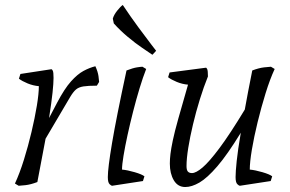

<svg xmlns="http://www.w3.org/2000/svg" viewBox="-20 -734 1163 771"><path d="M55 12 40 3Q59 -38 76 -92.5Q93 -147 106.5 -204Q120 -261 128 -309.5Q136 -358 136 -388Q113 -390 91 -399Q69 -408 56 -418L62 -437L186 -456Q189 -456 192 -450Q195 -444 195 -421Q195 -400 191 -362Q187 -324 177 -260L209 -321Q239 -378 265 -407Q291 -436 315 -449Q339 -462 363 -468Q373 -446 375.5 -428Q378 -410 378 -405L369 -390Q334 -390 315 -387Q296 -384 285 -374.5Q274 -365 262 -345L163 -177L130 -3Q104 7 82.5 9.5Q61 12 55 12Z M430 12Q427 12 420 5.5Q413 -1 413 -23Q413 -59 430 -160Q447 -261 488 -451Q514 -461 530 -463.5Q546 -466 552 -466L567 -457Q554 -424 540.5 -379.5Q527 -335 514.5 -286Q502 -237 492 -191Q482 -145 476 -108.5Q470 -72 470 -53Q492 -51 521 -42.5Q550 -34 560 -26L554 -7ZM592 -514Q579 -523 551.5 -541.5Q524 -560 493 -586Q462 -612 437 -640L433 -659Q437 -674 450.5 -691Q464 -708 473 -714Q505 -666 536 -624Q567 -582 587 -556Q607 -530 607 -530Z M724 17Q694 17 678 -10Q662 -37 662 -77Q662 -95 664.5 -116Q667 -137 674 -170.5Q681 -204 696 -257.5Q711 -311 735 -394Q712 -396 690 -405Q668 -414 655 -424L661 -443L806 -462Q809 -463 812 -456.5Q815 -450 815 -427Q798 -385 782.5 -335Q767 -285 755 -234.5Q743 -184 736 -140.5Q729 -97 729 -67Q729 -51 734.5 -45Q740 -39 751 -39Q767 -39 793.5 -61.5Q820 -84 861.5 -139.5Q903 -195 963 -294Q969 -328 976.5 -367Q984 -406 993 -451Q1019 -461 1040.5 -463.5Q1062 -466 1068 -466L1083 -457Q1064 -416 1046.5 -359.5Q1029 -303 1014.5 -243.5Q1000 -184 991.5 -133.5Q983 -83 983 -53Q1005 -51 1034 -42.5Q1063 -34 1073 -26L1067 -7L943 12Q940 12 933 5.5Q926 -1 926 -23Q926 -44 930.5 -87.5Q935 -131 947 -201Q893 -113 852.5 -66Q812 -19 781 -1Q750 17 724 17Z"/></svg>

Font: Mate
Style: Italic
Weight: 400
Italic angle: -10.8°
Designer: Eduardo Rodriguez Tunni
Foundry: Eduardo Rodriguez Tunni
Version: Version 1.003; ttfautohint (v1.8.4.7-5d5b);gftools[0.9.24]